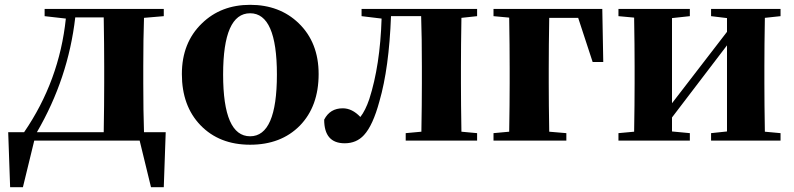

<svg xmlns="http://www.w3.org/2000/svg" viewBox="-20 -583 3290 796"><path d="M410 -35Q412 -151 412 -238V-308Q412 -395 410 -511H292Q263 -258 133 -35ZM667 -35 659 193H606L559 0H122L75 193H22L14 -35H80Q226 -248 253 -506L165 -516V-546H659V-516L577 -509Q574 -421 574 -308V-238Q574 -122 577 -35Z M811 -64Q734 -144 734 -276Q734 -406 817 -486Q896 -563 1017 -563Q1139 -563 1218 -487Q1301 -407 1301 -276Q1301 -142 1223 -62Q1145 17 1017 17Q889 17 811 -64ZM1128 -274Q1128 -528 1017 -528Q905 -528 905 -274Q905 -18 1017 -18Q1128 -18 1128 -274Z M1893 -509Q1891 -393 1891 -308V-238Q1891 -153 1893 -37L1958 -31V0H1662V-31L1727 -37Q1729 -153 1729 -238V-308Q1729 -429 1726 -516H1601Q1593 -301 1553 -163Q1526 -63 1489 -23Q1458 11 1409 11Q1324 11 1324 -87Q1348 -134 1401 -134Q1440 -134 1474 -98Q1495 -125 1511 -172Q1556 -312 1562 -506L1479 -516V-546H1958V-516Z M2257 -509Q2255 -391 2255 -299V-238Q2255 -153 2257 -37L2328 -31V0H2026V-31L2091 -37Q2093 -153 2093 -238V-299Q2093 -392 2091 -510L2026 -516V-546H2477L2481 -326H2437L2377 -509Z M3151 -509Q3149 -393 3149 -308V-238Q3149 -153 3151 -37L3216 -31V0H2928V-31L2994 -38V-395L2766 -96V-38L2840 -31V0H2544V-31L2609 -37Q2611 -153 2611 -238V-308Q2611 -392 2609 -510L2544 -516V-546H2840V-516L2766 -508V-155L2994 -451V-508L2928 -516V-546H3216V-516Z"/></svg>

Font: Source Han Serif CN Heavy
Style: Regular
Weight: 900
Designer: Ryoko NISHIZUKA  (kana & ideographs); Frank Grießhammer (Latin, Greek & Cyrillic); Wenlong ZHANG  (bopomofo); Sandoll Co
Foundry: Adobe Systems Incorporated
Version: Version 1.000;PS 1;hotconv 16.6.53;makeotf.lib2.5.65590